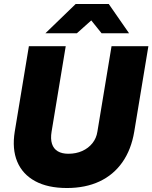

<svg xmlns="http://www.w3.org/2000/svg" viewBox="-20 -932 765 964"><path d="M316 12Q220 12 156.5 -22.5Q93 -57 66.5 -120.5Q40 -184 54 -271L125 -700H310L239 -271Q233 -235 241 -210Q249 -185 270 -172.5Q291 -160 323 -160Q362 -160 393 -174Q424 -188 444 -213Q464 -238 469 -271L540 -700H725L654 -271Q639 -181 594.5 -117.5Q550 -54 479.5 -21Q409 12 316 12ZM208 -765 360 -912H525V-907L366 -765ZM490 -765 376 -907V-912H526L628 -765Z"/></svg>

Font: Figtree Black
Style: Italic
Weight: 900
Italic angle: -9.5°
Foundry: Erik Kennedy
Version: Version 2.001;gftools[0.9.30]